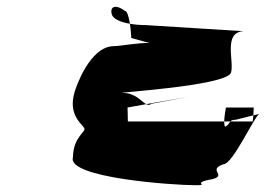

<svg xmlns="http://www.w3.org/2000/svg" viewBox="-20 -728 784 566"><path d="M200 -457C180 -391 220 -364 228 -351C236 -339 196 -327 195 -264C177 -204 488 -182 557 -182C602 -182 538 -188 607 -200C650 -212 590 -227 639 -244C666 -244 727 -380 744 -392L727 -388L725 -370H659C656 -367 655 -362 647 -356C642 -352 641 -359 641 -370H357L356 -411L411 -421C396 -429 379 -454 343 -454C299 -454 649 -474 661 -514C671 -547 637 -633 698 -636L410 -654C398 -654 378 -655 363 -658C366 -638 367 -618 367 -616L421 -601C392 -603 334 -592 316 -592C244 -592 203 -468 200 -457ZM309 -688C304 -712 325 -714 348 -696C355 -696 360 -677 363 -658C339 -662 312 -671 309 -688ZM411 -421 532 -442 426 -422C422 -418 415 -418 411 -421ZM646 -411H728L727 -388L675 -375C666 -375 662 -373 659 -370H641C641 -384 645 -404 646 -411Z"/></svg>

Font: bitstorm
Style: suextobl
Weight: 400
Version: Version 0.2